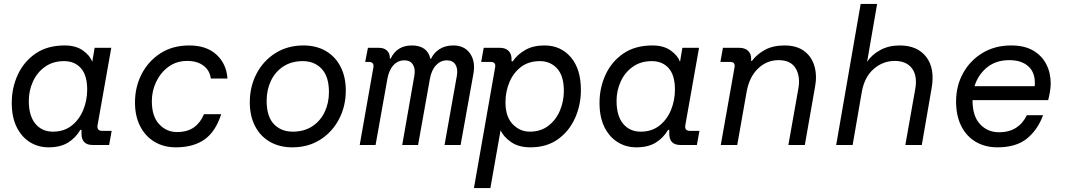

<svg xmlns="http://www.w3.org/2000/svg" viewBox="-20 -740 5440 980"><path d="M228 12Q175 12 132.5 -14.5Q90 -41 65 -91.5Q40 -142 40 -215Q40 -292 71 -359Q102 -426 162 -467Q222 -508 310 -508Q367 -508 403 -482.5Q439 -457 451 -425L463 -496H548L478 -101Q473 -72 502 -72H550L537 0H453Q396 0 396 -58V-77H390Q366 -36 327 -12Q288 12 228 12ZM250 -68Q307 -68 346 -99Q385 -130 405 -179Q425 -228 425 -283Q425 -356 393 -392Q361 -428 307 -428Q250 -428 209.5 -399Q169 -370 148 -323.5Q127 -277 127 -225Q127 -149 160.5 -108.5Q194 -68 250 -68Z M878 12Q816 12 769 -16Q722 -44 695.5 -95.5Q669 -147 669 -217Q669 -296 703 -362Q737 -428 799 -468Q861 -508 946 -508Q1034 -508 1085 -461Q1136 -414 1141 -339H1056Q1051 -380 1019 -404.5Q987 -429 936 -429Q881 -429 840.5 -399.5Q800 -370 777.5 -323Q755 -276 755 -224Q755 -146 792.5 -106Q830 -66 883 -66Q937 -66 970.5 -90.5Q1004 -115 1021 -157H1109Q1080 -67 1023 -27.5Q966 12 878 12Z M1472 12Q1407 12 1358 -16Q1309 -44 1282 -96Q1255 -148 1255 -218Q1255 -298 1289.5 -364Q1324 -430 1386 -469Q1448 -508 1529 -508Q1594 -508 1642.5 -480Q1691 -452 1718 -400Q1745 -348 1745 -278Q1745 -198 1710.5 -132Q1676 -66 1614.5 -27Q1553 12 1472 12ZM1474 -68Q1532 -68 1573.5 -95Q1615 -122 1637 -168Q1659 -214 1659 -270Q1659 -349 1622 -388.5Q1585 -428 1526 -428Q1468 -428 1426.5 -401Q1385 -374 1363 -328Q1341 -282 1341 -226Q1341 -145 1378 -106.5Q1415 -68 1474 -68Z M1816 0 1886 -397Q1890 -424 1862 -424H1844L1858 -496H1914Q1940 -496 1955 -482Q1970 -468 1970 -443V-441H1974Q2006 -508 2082 -508Q2161 -508 2177 -440H2180Q2194 -470 2223 -489Q2252 -508 2294 -508Q2350 -508 2378.5 -468Q2407 -428 2397 -367L2331 0H2249L2312 -354Q2318 -389 2304.5 -410.5Q2291 -432 2261 -432Q2229 -432 2205.5 -407Q2182 -382 2174 -336L2114 0H2033L2095 -354Q2101 -389 2087.5 -410.5Q2074 -432 2044 -432Q2011 -432 1988 -407Q1965 -382 1957 -336L1897 0Z M2399 220 2507 -395Q2513 -424 2484 -424H2436L2449 -496H2532Q2560 -496 2575.5 -480.5Q2591 -465 2591 -440V-427H2597Q2621 -462 2661 -485Q2701 -508 2759 -508Q2842 -508 2893.5 -448Q2945 -388 2945 -281Q2945 -204 2915 -137Q2885 -70 2827.5 -29Q2770 12 2687 12Q2627 12 2588.5 -15Q2550 -42 2535 -75L2483 220ZM2684 -68Q2740 -68 2779 -98Q2818 -128 2838 -175.5Q2858 -223 2858 -276Q2858 -353 2823.5 -390.5Q2789 -428 2736 -428Q2678 -428 2639 -398Q2600 -368 2580 -320Q2560 -272 2560 -218Q2560 -144 2597 -106Q2634 -68 2684 -68Z M3228 12Q3175 12 3132.5 -14.5Q3090 -41 3065 -91.5Q3040 -142 3040 -215Q3040 -292 3071 -359Q3102 -426 3162 -467Q3222 -508 3310 -508Q3367 -508 3403 -482.5Q3439 -457 3451 -425L3463 -496H3548L3478 -101Q3473 -72 3502 -72H3550L3537 0H3453Q3396 0 3396 -58V-77H3390Q3366 -36 3327 -12Q3288 12 3228 12ZM3250 -68Q3307 -68 3346 -99Q3385 -130 3405 -179Q3425 -228 3425 -283Q3425 -356 3393 -392Q3361 -428 3307 -428Q3250 -428 3209.5 -399Q3169 -370 3148 -323.5Q3127 -277 3127 -225Q3127 -149 3160.5 -108.5Q3194 -68 3250 -68Z M3659 0 3729 -395Q3735 -424 3706 -424H3657L3670 -496H3752Q3782 -496 3798 -481Q3814 -466 3814 -440V-429H3818Q3842 -462 3883.5 -485Q3925 -508 3984 -508Q4046 -508 4084.5 -479.5Q4123 -451 4137 -402.5Q4151 -354 4140 -296L4088 0H4004L4055 -288Q4066 -350 4041 -391.5Q4016 -433 3954 -433Q3894 -433 3849.5 -390.5Q3805 -348 3791 -272L3743 0Z M4248 0 4373 -720H4457L4406 -425Q4430 -461 4473 -484.5Q4516 -508 4572 -508Q4663 -508 4708 -449Q4753 -390 4735 -289L4685 0H4601L4652 -288Q4663 -354 4634.5 -391.5Q4606 -429 4547 -429Q4487 -429 4440 -388.5Q4393 -348 4379 -272L4332 0Z M5071 12Q5008 12 4960.5 -16Q4913 -44 4886.5 -96.5Q4860 -149 4860 -222Q4860 -302 4896 -367Q4932 -432 4995.5 -470Q5059 -508 5141 -508Q5209 -508 5253.5 -482Q5298 -456 5320.5 -412Q5343 -368 5343 -314Q5343 -295 5339 -271Q5335 -247 5330 -229H4944V-227Q4944 -147 4982.5 -106Q5021 -65 5079 -65Q5131 -65 5166.5 -88Q5202 -111 5221 -152H5304Q5277 -78 5222 -33Q5167 12 5071 12ZM5132 -433Q5063 -433 5017.5 -395.5Q4972 -358 4954 -300H5261Q5262 -304 5262 -309Q5262 -314 5262 -318Q5262 -373 5227 -403Q5192 -433 5132 -433Z"/></svg>

Font: DM Mono
Style: Italic
Weight: 400
Italic angle: -10°
Designer: Colophon Foundry
Foundry: Colophon Foundry
Version: Version 1.000; ttfautohint (v1.8.2.53-6de2)